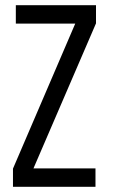

<svg xmlns="http://www.w3.org/2000/svg" viewBox="-20 -720 444 740"><path d="M348 0H30V-70L270 -629H41V-700H350V-630L109 -71H348Z"/></svg>

Font: Bebas Neue Regular
Style: Regular
Weight: 400
Designer: Ryoichi Tsunekawa & LGV (GE)
Foundry: Free Software Foundation, Inc.
Version: Version 1.003 August 13, 2016